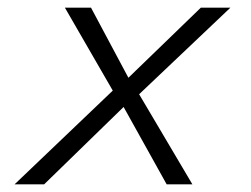

<svg xmlns="http://www.w3.org/2000/svg" viewBox="-20 -480 654 500"><path d="M18 0 282 -252H288L503 -460H580L328 -221H322L95 0ZM481 0H414L291 -221H287L149 -460H217L328 -252H332Z"/></svg>

Font: Intel One Mono Light
Style: Italic
Weight: 300
Italic angle: -16°
Monospace: yes
Designer: Fred Shallcrass
Foundry: Frere-Jones Type LLC
Version: Version 1.004